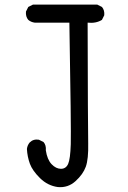

<svg xmlns="http://www.w3.org/2000/svg" viewBox="-20 -795 540 812"><path d="M224.6 -3.9Q181.6 -9.8 149.4 -41.5Q117.2 -73.2 106.4 -102.5Q95.7 -131.8 93.8 -165Q95.7 -180.7 105.5 -192.4Q121.1 -208 144.5 -204.1L164.1 -194.3Q175.8 -180.7 173.8 -159.2Q179.7 -120.1 198.2 -100.6Q216.8 -81.1 237.8 -81.1Q258.8 -81.1 268.1 -101.6Q277.3 -122.1 279.3 -185.1Q281.2 -248 273.4 -699.2H127Q111.3 -701.2 99.6 -710.9Q87.9 -724.6 89.8 -746.1L99.6 -765.6L119.1 -775.4H391.6L411.1 -765.6Q422.9 -752 420.9 -730.5L411.1 -710.9Q385.7 -695.3 350.6 -699.2Q351.6 -256.8 353 -189.5Q354.5 -122.1 342.8 -89.8Q331.1 -57.6 299.3 -28.8Q267.6 0 224.6 -3.9Z"/></svg>

Font: JasonHandwriting4
Style: Regular
Weight: 400
Version: Version 1.01.21